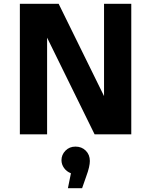

<svg xmlns="http://www.w3.org/2000/svg" viewBox="-20 -710 799 1015"><path d="M85 0V-690H290L562 -137L530 -130V-690H674V0H480L197 -576L229 -583V0ZM455 141Q455 155 450.5 175Q446 195 436 222L414 285H339L355 206Q332 197 318.5 178Q305 159 305 137Q305 108 326 86.5Q347 65 379 65Q412 65 433.5 86.5Q455 108 455 141Z"/></svg>

Font: Radio Canada
Style: Regular
Weight: 400
Designer: Charles Daoud, Etienne Aubert Bonn, Alexandre Saumier Demers, Jacques Le Bailly
Foundry: Radio-Canada
Version: Version 2.104;gftools[0.9.28.dev5+ged2979d]